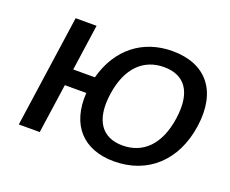

<svg xmlns="http://www.w3.org/2000/svg" viewBox="-96 -703 1039 867"><g transform="rotate(20 424.0 -269.5)"><path d="M519 9.8C679.7 9.8 795.9 -94.2 820.8 -270C845.7 -445.8 759.8 -548.8 599.1 -548.8C457.5 -548.8 348.6 -465.3 309.1 -317.4H205.1L236.8 -538.6H136.2L59.1 0H159.7L193.8 -237.8H296.9C286.6 -80.1 372.6 9.8 519 9.8ZM530.8 -70.8C434.6 -70.8 381.3 -136.7 400.4 -270C419.4 -403.3 491.2 -467.8 587.4 -467.8C685.5 -467.8 737.3 -403.3 718.3 -270C699.2 -136.7 628.9 -70.8 530.8 -70.8Z"/></g></svg>

Font: Winston
Style: Italic
Weight: 400
Italic angle: -8.13011°
Designer: Vernon Adams, Kim Jin-seong, David Berlow, Cristiano Sobral
Foundry: The Winston Project Authors
Version: Version 3.004